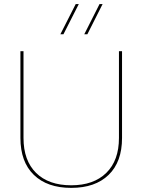

<svg xmlns="http://www.w3.org/2000/svg" viewBox="-20 -911 698 941"><path d="M578.1 -234.9Q578.1 -117.7 512.5 -54Q446.8 9.8 329.1 9.8Q211.4 9.8 145.8 -54Q80.1 -117.7 80.1 -234.9V-660.2H95.2V-234.9Q95.2 -124.5 156.7 -63.7Q218.3 -2.9 329.1 -2.9Q439 -2.9 501 -63.7Q563 -124.5 563 -234.9V-660.2H578.1ZM275.9 -743.2 351.1 -891.1H366.2L291 -743.2ZM393.1 -743.2 467.8 -891.1H482.9L408.2 -743.2Z"/></svg>

Font: Human Sans Thin
Style: Regular
Weight: 100
Designer: Tim Radville
Foundry: Continuum
Version: Version 1.000;FEAKit 1.0